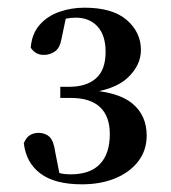

<svg xmlns="http://www.w3.org/2000/svg" viewBox="-20 -939 445 500"><path d="M193 -459Q123 -459 85.5 -487Q48 -515 42 -566Q48 -581 58 -587Q68 -593 80 -593Q98 -593 109 -582.5Q120 -572 124 -542L137 -476L106 -498Q121 -492 134 -488.5Q147 -485 164 -485Q215 -485 240.5 -512Q266 -539 266 -590Q266 -636 240.5 -660Q215 -684 164 -684H137V-713H161Q205 -713 230 -735Q255 -757 255 -804Q255 -847 234 -870Q213 -893 177 -893Q164 -893 149 -890Q134 -887 116 -881L153 -899L140 -837Q136 -814 123 -805Q110 -796 94 -796Q72 -796 60 -815Q63 -851 83 -874Q103 -897 134 -908Q165 -919 200 -919Q273 -919 310 -887Q347 -855 347 -809Q347 -769 312.5 -736.5Q278 -704 202 -696L201 -705Q286 -701 324 -670Q362 -639 362 -586Q362 -548 340.5 -519.5Q319 -491 281 -475Q243 -459 193 -459Z"/></svg>

Font: Noto Serif KR ExtraLight
Style: Bold
Weight: 700
Version: Version 2.002-H1;hotconv 1.1.0;makeotfexe 2.6.0